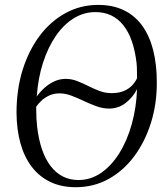

<svg xmlns="http://www.w3.org/2000/svg" viewBox="-20 -772 694 802"><path d="M296.5 10Q236 10 189.8 -12.2Q143.5 -34.5 112.2 -75.8Q81 -117 65.2 -174.2Q49.5 -231.5 49 -302Q49 -397.5 74.2 -479Q99.5 -560.5 145.2 -621.8Q191 -683 253.5 -717.2Q316 -751.5 390 -751.5Q451.5 -751.5 497.5 -729.2Q543.5 -707 574 -664.8Q604.5 -622.5 619.8 -562.8Q635 -503 635 -428.5Q635.5 -339 610.8 -259.8Q586 -180.5 541 -119.8Q496 -59 433.8 -24.5Q371.5 10 296.5 10ZM308 -20Q358.5 -20 401.8 -49.5Q445 -79 478 -131.5Q511 -184 530.2 -252.8Q549.5 -321.5 552.5 -399.5Q535 -365.5 505 -342Q475 -318.5 435.5 -318.5Q410 -318.5 383.5 -328Q357 -337.5 330.2 -350.2Q303.5 -363 278 -372.5Q252.5 -382 229.5 -382Q204.5 -382 185.8 -373.2Q167 -364.5 153.5 -351.8Q140 -339 131 -326Q131.5 -295 132.2 -278Q133 -261 135 -243.5Q141 -191 155 -149.5Q169 -108 191 -79Q213 -50 242.2 -35Q271.5 -20 308 -20ZM445.5 -383Q477.5 -383 498.8 -392.5Q520 -402 533 -416.5Q546 -431 552.5 -445.5Q552 -462 552 -477.8Q552 -493.5 550.5 -508Q544.5 -560 530.8 -599.5Q517 -639 495.5 -666.2Q474 -693.5 444.8 -707.5Q415.5 -721.5 378.5 -721.5Q330 -721.5 288 -695.5Q246 -669.5 213.2 -622Q180.5 -574.5 159.8 -510.2Q139 -446 133.5 -369Q147.5 -388.5 165.8 -405Q184 -421.5 206.5 -432Q229 -442.5 254.5 -442.5Q279.5 -442.5 303 -433.2Q326.5 -424 349.2 -412.5Q372 -401 395.8 -392Q419.5 -383 445.5 -383Z"/></svg>

Font: Merriweather 120pt Light
Style: Italic
Weight: 300
Italic angle: -7.8°
Version: Version 2.101